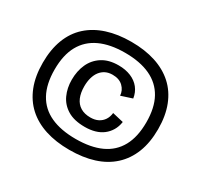

<svg xmlns="http://www.w3.org/2000/svg" viewBox="-154 -868 1210 1155"><g transform="rotate(30 450.5 -291.0)"><path d="M450 84Q356 84 282 60Q208 36 156.5 -11Q105 -58 77.5 -128Q50 -198 50 -291Q50 -383 77 -453.5Q104 -524 156 -571Q208 -618 282 -642Q356 -666 450 -666Q544 -666 618 -642Q692 -618 744 -571Q796 -524 823.5 -453.5Q851 -383 851 -291Q851 -198 823.5 -128Q796 -58 744 -10.5Q692 37 618 60.5Q544 84 450 84ZM450 8Q554 8 625 -24.5Q696 -57 732.5 -123.5Q769 -190 769 -291Q769 -392 732.5 -458Q696 -524 625 -557Q554 -590 450 -590Q347 -590 276 -557Q205 -524 168.5 -458Q132 -392 132 -291Q132 -190 168.5 -123.5Q205 -57 276 -24.5Q347 8 450 8ZM461 -82Q387 -82 341 -110Q295 -138 273.5 -185Q252 -232 252 -289Q252 -350 274 -398.5Q296 -447 341 -476Q386 -505 454 -505Q502 -505 539.5 -489.5Q577 -474 600 -445Q623 -416 629 -376L552 -351Q550 -387 523.5 -412.5Q497 -438 451 -438Q423 -438 402 -427.5Q381 -417 366.5 -398Q352 -379 344.5 -352Q337 -325 337 -293Q337 -247 351 -214.5Q365 -182 393 -165Q421 -148 462 -148Q493 -148 515.5 -159.5Q538 -171 551.5 -191.5Q565 -212 568 -240L645 -222Q640 -188 624.5 -162Q609 -136 585.5 -118Q562 -100 530.5 -91Q499 -82 461 -82Z"/></g></svg>

Font: Bricolage Grotesque 16pt
Style: Regular
Weight: 400
Version: Version 1.001;gftools[0.9.33.dev8+g029e19f]